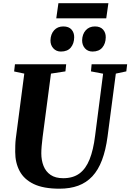

<svg xmlns="http://www.w3.org/2000/svg" viewBox="-20 -1132 790 1162"><path d="M681 -686.5 631 -306Q620 -223 597.2 -163Q574.5 -103 538.8 -64.8Q503 -26.5 453.5 -8.2Q404 10 340 10Q243 10 184.2 -18.2Q125.5 -46.5 98.8 -96.8Q72 -147 72 -212.5Q72 -231.5 72.5 -251.5Q73 -271.5 75.5 -293L127 -686.5L65.5 -699.5L70.5 -743H380.5L376 -700L288.5 -686.5L238 -303Q234.5 -274.5 232.2 -249Q230 -223.5 230 -204Q230 -162 243.5 -127.8Q257 -93.5 286.2 -73.5Q315.5 -53.5 362.5 -53.5Q422 -53.5 460.8 -82Q499.5 -110.5 522.2 -167.5Q545 -224.5 555.5 -310L604 -686L530.5 -700L534.5 -743H749.5L744.5 -700ZM348.5 -820Q320.5 -820 302.8 -839.5Q285 -859 285.5 -888Q286.5 -925.5 307.5 -948.8Q328.5 -972 363 -972Q396.5 -972 413 -953Q429.5 -934 429 -906Q428.5 -868.5 408.5 -844.2Q388.5 -820 348.5 -820ZM540 -820Q511.5 -820 494.2 -839.5Q477 -859 477 -888Q478 -925.5 499 -948.8Q520 -972 554.5 -972Q587 -972 603.8 -953Q620.5 -934 620 -906Q619.5 -868.5 599.2 -844.2Q579 -820 540 -820ZM333.5 -1112.5H636L623 -1021H320.5Z"/></svg>

Font: Merriweather 48pt ExtraBold
Style: Italic
Weight: 800
Italic angle: -7.8°
Version: Version 2.101